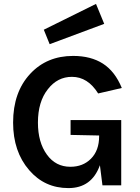

<svg xmlns="http://www.w3.org/2000/svg" viewBox="-20 -948 717 982"><path d="M204 -796 471 -928 513 -826 234 -722ZM47 -321Q47 -477 135 -571Q220 -662 354 -662Q445 -662 506.5 -622.5Q568 -583 603 -498L482 -470Q429 -555 348 -555Q274 -555 225 -492Q174 -428 174 -321Q174 -220 220 -157Q265 -95 340 -95Q404 -95 445 -136Q487 -178 487 -251V-255L341 -258V-334H600V0H504L491 -103Q449 14 330 14Q208 14 129 -78Q47 -173 47 -321Z"/></svg>

Font: Karmilla
Style: Bold
Weight: 700
Designer: Jonathan Pinhorn
Version: Version 1.000